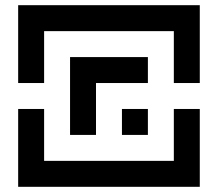

<svg xmlns="http://www.w3.org/2000/svg" viewBox="-20 -720 840 740"><path d="M750 -700H50V-400H150V-600H650V-400H750ZM550 -500H250V-200H350V-400H550ZM150 -100V-300H50V0H750V-300H650V-100ZM550 -300H450V-200H550Z"/></svg>

Font: Mourier
Style: Regular
Weight: 400
Designer: Eric Mourier
Foundry: Velvetyne Type Foundry
Version: Version 2.000;hotconv 1.0.109;makeotfexe 2.5.65596